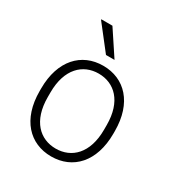

<svg xmlns="http://www.w3.org/2000/svg" viewBox="-171 -842 917 974"><g transform="rotate(30 287.0 -355.0)"><path d="M252 -575H302L206 -720H141V-717L252 -575ZM268 10C394 10 484 -83 484 -248V-263C484 -428 394 -521 268 -521C142 -521 52 -428 52 -263V-248C52 -83 142 10 268 10ZM268 -36C176 -36 103 -103 103 -242V-269C103 -408 176 -475 268 -475C360 -475 433 -408 433 -269V-242C433 -103 360 -36 268 -36Z"/></g></svg>

Font: ChivoLight
Style: Regular
Weight: 300
Designer: Hector Gatti
Foundry: Omnibus-Type
Version: Version 1.004;PS 001.004;hotconv 1.0.88;makeotf.lib2.5.64775